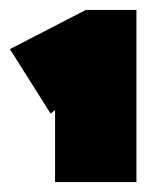

<svg xmlns="http://www.w3.org/2000/svg" viewBox="-21 -773 336 387"><path d="M254 -753V-406H90V-551L81 -544L-1 -674L152 -753Z"/></svg>

Font: Ysabeau Black
Style: Regular
Weight: 900
Designer: Christian Thalmann (Catharsis Fonts)
Version: Version 0.003